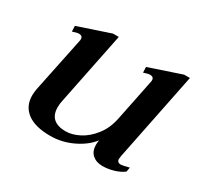

<svg xmlns="http://www.w3.org/2000/svg" viewBox="-108 -621 819 776"><g transform="rotate(30 301.5 -232.5)"><path d="M508 -32Q516 -32 546 -40L542 -19Q523 -5 497 2.5Q471 10 446 10Q417 10 399 -6Q381 -22 381 -52Q381 -59 383 -73Q355 -37 305.5 -13.5Q256 10 203 10Q131 10 94.5 -18Q58 -46 58 -95Q58 -110 61 -126L114 -382Q115 -385 115 -390Q115 -406 97 -406Q89 -406 68 -399L67 -425L216 -475H243L175 -139Q171 -123 171 -106Q171 -71 190.5 -54Q210 -37 247 -37Q277 -37 310 -54Q343 -71 370 -105.5Q397 -140 407 -190L446 -382Q447 -385 447 -390Q447 -406 429 -406Q421 -406 400 -399L399 -425L548 -475H575L492 -64Q490 -52 490 -49Q490 -32 508 -32Z"/></g></svg>

Font: Taviraj Medium
Style: Italic
Weight: 500
Italic angle: -12°
Designer: Katatrad Team
Foundry: CadsonDemak
Version: Version 1.001